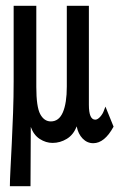

<svg xmlns="http://www.w3.org/2000/svg" viewBox="-20 -483 415 661"><path d="M14 158Q14 139 16 100.5Q18 62 20.5 11.5Q23 -39 25 -94.5Q27 -150 27 -203V-463H105V-184Q105 -115 118.5 -90Q132 -65 155 -65Q183 -65 196.5 -96.5Q210 -128 210 -185V-463H286V-122Q286 -71 308 -71Q316 -71 325 -81Q334 -91 338 -103L343 -116L371 -47Q340 10 301 10Q280 10 264.5 -6Q249 -22 244 -48Q233 -19 210 -5Q187 9 161 9Q138 9 117 -4.5Q96 -18 86 -46Q86 0 85.5 57Q85 114 85 158Z"/></svg>

Font: Inconsolata Condensed SemiBold
Style: Regular
Weight: 600
Width: 3
Monospace: yes
Designer: Raph Levien, Cyreal, Brenton Simpson
Foundry: Raph Levien, Cyreal, Google
Version: Version 3.100; ttfautohint (v1.8.4.7-5d5b)